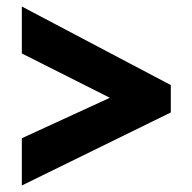

<svg xmlns="http://www.w3.org/2000/svg" viewBox="-20 -628 590 589"><path d="M47 -204V-59L504 -283V-367L47 -608V-464L317 -328Z"/></svg>

Font: Noto Sans Devanagari UI SemiCondensed Black
Style: Regular
Weight: 900
Width: 4
Designer: Jelle Bosma - Monotype Design Team
Foundry: Monotype Imaging Inc.
Version: Version 2.004